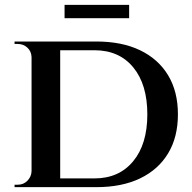

<svg xmlns="http://www.w3.org/2000/svg" viewBox="-20 -771 792 791"><path d="M377 -600Q482 -600 557 -564Q632 -528 672.5 -461Q713 -394 713 -300Q713 -206 672.5 -139Q632 -72 557 -36Q482 0 377 0H158L156 -36Q230 -36 277 -36Q324 -36 346.5 -36Q369 -36 369 -36Q470 -36 528.5 -106.5Q587 -177 587 -300Q587 -423 529 -493.5Q471 -564 369 -564Q369 -564 345.5 -564Q322 -564 273 -564Q224 -564 146 -564V-600ZM228 -600V0H110V-600ZM112 -65V0H40V-10Q40 -10 46.5 -10Q53 -10 53 -10Q77 -10 93 -26.5Q109 -43 110 -65ZM112 -536H110Q109 -560 92.5 -575Q76 -590 52 -590Q52 -590 46 -590Q40 -590 40 -590V-600H112ZM246 -751H512V-696H246Z"/></svg>

Font: Cinzel SemiBold
Style: Regular
Weight: 600
Designer: Natanael Gama
Version: Version 2.000